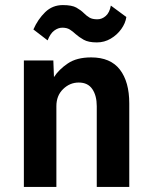

<svg xmlns="http://www.w3.org/2000/svg" viewBox="-20 -736 599 756"><path d="M74 0V-498H190L192.5 -432.5Q212 -462.5 247 -486.2Q282 -510 339 -510Q415 -510 452 -462Q489 -414 489 -329V0H361V-318Q361 -359.5 343.5 -385.2Q326 -411 290 -411Q255 -411 228.5 -385.2Q202 -359.5 202 -318V0ZM361.5 -569Q328 -569 309.5 -579.5Q291 -590 277.5 -602Q267 -612 255.2 -619.5Q243.5 -627 225.5 -627Q209 -627 193.5 -615.5Q178 -604 167.5 -577L111.5 -620Q129 -660 157.8 -688Q186.5 -716 227.5 -716Q263 -716 280.8 -706Q298.5 -696 310.5 -684Q321 -673.5 332.2 -666.8Q343.5 -660 363.5 -660Q381.5 -660 396.5 -673.2Q411.5 -686.5 416.5 -714L477.5 -669Q474 -644.5 457.5 -621.5Q441 -598.5 416 -583.8Q391 -569 361.5 -569Z"/></svg>

Font: Alatsi
Style: Regular
Weight: 400
Designer: Spyros Zevelakis, Eben Sorkin
Foundry: www.sorkintype.com
Version: Version 1.008; ttfautohint (v1.8.4.7-5d5b)